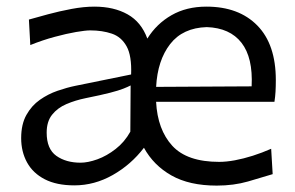

<svg xmlns="http://www.w3.org/2000/svg" viewBox="-20 -554 898 585"><path d="M225.4 -58.3Q181.1 -58.3 151.6 -79.2Q122.2 -100.2 122.2 -149.9Q122.2 -183.7 138.7 -204.4Q155.2 -225.2 182.4 -236.9Q209.6 -248.5 240.9 -254.9Q288.7 -264.5 315.3 -271.4Q342 -278.3 355.7 -283.8Q369.4 -289.2 378 -293.7L377.1 -152.8Q359.5 -121.1 332.4 -100.1Q305.4 -79 276.7 -68.6Q247.9 -58.3 225.4 -58.3ZM640.4 11.5Q692 11.5 735.8 -1.1Q779.6 -13.7 810.8 -23.4L806.2 -100.7Q778.7 -88.6 750.3 -79.5Q721.8 -70.5 695.6 -65.6Q669.4 -60.8 647.9 -60.8Q549.9 -60.8 504.9 -109.9Q460 -158.9 455.6 -243.9H816.2Q818.6 -259.2 819.5 -274.9Q820.4 -290.7 820.4 -309.9Q820.4 -418.9 764 -476.3Q707.6 -533.8 609 -533.8Q548.1 -533.8 502.6 -507.7Q457 -481.6 428.9 -436.4Q410.6 -486.8 368.8 -510.3Q326.9 -533.8 267.5 -533.8Q235.3 -533.8 198 -526.8Q160.7 -519.8 126.3 -510.5Q92 -501.3 68.1 -494.4L72.3 -416.7Q109.9 -431.9 146.5 -441.7Q183.1 -451.6 211.8 -456.5Q240.5 -461.4 254.9 -461.4Q291.7 -461.4 320.7 -451.5Q349.7 -441.7 365.7 -412.9Q381.7 -384.1 379.5 -327.1L209.6 -292.5Q184.1 -287.3 155.4 -277.4Q126.6 -267.5 101.5 -249.9Q76.4 -232.3 60.5 -203.9Q44.5 -175.5 44.5 -133.2Q44.5 -91.8 62.4 -59.1Q80.3 -26.4 116.4 -7.8Q152.4 10.8 206.5 10.8Q267.9 10.8 323.6 -20.8Q379.3 -52.4 418.6 -103.8Q447.8 -50.3 502.4 -19.4Q557 11.5 640.4 11.5ZM746.7 -290.9 455.7 -289.3Q459.9 -370.1 498.4 -419.7Q536.9 -469.2 610 -471.4Q680.5 -469 715.8 -423.7Q751.1 -378.4 746.7 -290.9Z"/></svg>

Font: Pinar FD VF
Style: Regular
Weight: 300
Designer: Amin Abedi
Version: Version 2.000